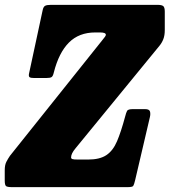

<svg xmlns="http://www.w3.org/2000/svg" viewBox="-68 -770 698 790"><path d="M-48.5 -27V-69.5Q-48.5 -91 -42 -103.8Q-35.5 -116.5 -27 -129L352 -603.5Q359 -612.5 363.2 -617.8Q367.5 -623 367.5 -627Q367.5 -636.5 343.5 -636.5H324Q257 -636.5 215.5 -594.8Q174 -553 153.5 -472Q150 -456.5 144.2 -452.8Q138.5 -449 122 -449H72.5Q59 -449 54 -452.2Q49 -455.5 51.5 -467.5L107.5 -728Q110.5 -742.5 117.8 -746.2Q125 -750 141 -750H581Q597.5 -750 603.8 -744.8Q610 -739.5 610 -722.5V-646.5Q610 -624 604 -608.8Q598 -593.5 588 -581.5L242.5 -159.5Q224.5 -138 224.5 -122.5Q224.5 -117.5 229.5 -115.5Q234.5 -113.5 254 -113.5H294.5Q342.5 -113.5 369.8 -131.8Q397 -150 413.5 -188.8Q430 -227.5 446.5 -289Q451 -307 455 -314Q459 -321 479 -321H529Q546.5 -321 549.2 -311Q552 -301 548.5 -287L488 -28.5Q483.5 -9.5 480 -4.8Q476.5 0 456 0H-18Q-37.5 0 -43 -4.2Q-48.5 -8.5 -48.5 -27Z"/></svg>

Font: Besley* Condensed Heavy
Style: Italic
Weight: 800
Width: 3
Italic angle: -13°
Designer: Owen Earl
Foundry: indestructible type*
Version: Version 3.000; ttfautohint (v1.8.3)